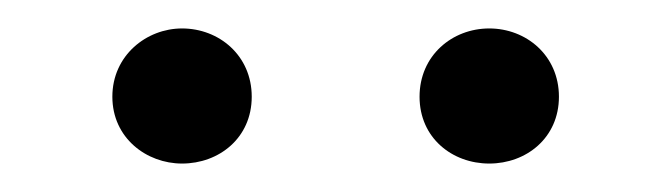

<svg xmlns="http://www.w3.org/2000/svg" viewBox="-20 -785 472 135"><path d="M108 -670C134 -670 157 -688 157 -717C157 -746 134 -765 108 -765C83 -765 59 -746 59 -717C59 -688 83 -670 108 -670ZM324 -670C350 -670 373 -688 373 -717C373 -746 350 -765 324 -765C298 -765 275 -746 275 -717C275 -688 298 -670 324 -670Z"/></svg>

Font: Noto Serif KR Light
Style: Regular
Weight: 300
Designer: Ryoko NISHIZUKA 西塚涼子 (kana & ideographs); Frank Grießhammer (Latin, Greek & Cyrillic); Wenlong ZHANG 张文龙 (bopomofo); San
Foundry: Adobe
Version: Version 2.001;hotconv 1.1.0;makeotfexe 2.6.0